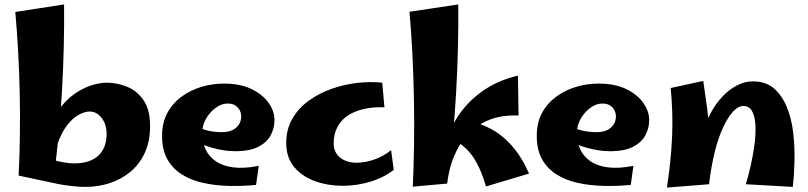

<svg xmlns="http://www.w3.org/2000/svg" viewBox="-20 -832 3646 866"><path d="M366 11Q343 11 317 8.5Q291 6 265.5 2Q240 -2 219 -7L163 -129Q187 -120 214.5 -112Q242 -104 268 -99.5Q294 -95 315 -95Q362 -95 394.5 -110.5Q427 -126 444 -156Q461 -186 461 -228Q461 -247 456 -265Q451 -283 440.5 -297.5Q430 -312 416 -320.5Q402 -329 384 -329Q362 -329 334.5 -314Q307 -299 281.5 -265.5Q256 -232 237.5 -177Q219 -122 214 -42L175 -80Q175 -164 193.5 -227Q212 -290 243.5 -334.5Q275 -379 312.5 -406Q350 -433 389 -446Q428 -459 461 -459Q510 -459 555 -440Q600 -421 628.5 -378.5Q657 -336 657 -263Q657 -194 633 -142.5Q609 -91 568 -57Q527 -23 475 -6Q423 11 366 11ZM219 -7 64 -40Q73 -223 69 -410.5Q65 -598 49 -778L269 -812Q271 -624 259.5 -419.5Q248 -215 219 -7Z M1135 2Q1073 8 1012 6.5Q951 5 896.5 -7Q842 -19 800.5 -45Q759 -71 735 -113.5Q711 -156 711 -219Q711 -279 735 -323Q759 -367 799.5 -396.5Q840 -426 889.5 -440.5Q939 -455 989 -455Q1065 -455 1116 -429.5Q1167 -404 1193 -366Q1219 -328 1218 -288Q1218 -255 1201.5 -223Q1185 -191 1146.5 -170.5Q1108 -150 1040 -150Q1016 -150 989.5 -154Q963 -158 936.5 -165.5Q910 -173 885.5 -183.5Q861 -194 842 -207L870 -261Q891 -249 918.5 -242.5Q946 -236 982 -236Q1008 -236 1027 -244.5Q1046 -253 1057 -269.5Q1068 -286 1068 -307Q1068 -321 1061.5 -334Q1055 -347 1042 -356Q1029 -365 1006 -365Q979 -365 952.5 -345.5Q926 -326 909 -296Q892 -266 892 -232Q892 -192 907 -159Q922 -126 953.5 -104.5Q985 -83 1033 -77Q1081 -71 1147 -84Z M1525 6Q1460 6 1402 -14.5Q1344 -35 1307.5 -78Q1271 -121 1271 -187Q1271 -248 1298 -295.5Q1325 -343 1371.5 -377Q1418 -411 1474.5 -431Q1531 -451 1591 -458Q1651 -465 1704 -459L1714 -348Q1662 -350 1619.5 -340Q1577 -330 1547 -309.5Q1517 -289 1501 -257.5Q1485 -226 1485 -186Q1485 -144 1514.5 -121Q1544 -98 1588 -98Q1629 -98 1671 -113.5Q1713 -129 1744 -155L1756 -66Q1710 -30 1649 -12Q1588 6 1525 6Z M2172 9Q2157 -41 2141.5 -74.5Q2126 -108 2109 -131Q2092 -154 2070.5 -172Q2049 -190 2021 -208L2078 -288Q2180 -273 2251.5 -211.5Q2323 -150 2366 -49ZM1997 -4 1980 -150Q1997 -231 2041 -300.5Q2085 -370 2154 -419.5Q2223 -469 2316 -491L2319 -311Q2223 -315 2155.5 -276.5Q2088 -238 2048 -168Q2008 -98 1997 -4ZM1997 -4 1842 10Q1846 -81 1847.5 -181.5Q1849 -282 1847 -385.5Q1845 -489 1840 -589Q1835 -689 1827 -779L2047 -812Q2049 -624 2037.5 -418Q2026 -212 1997 -4Z M2825 2Q2763 8 2702 6.5Q2641 5 2586.5 -7Q2532 -19 2490.5 -45Q2449 -71 2425 -113.5Q2401 -156 2401 -219Q2401 -279 2425 -323Q2449 -367 2489.5 -396.5Q2530 -426 2579.5 -440.5Q2629 -455 2679 -455Q2755 -455 2806 -429.5Q2857 -404 2883 -366Q2909 -328 2908 -288Q2908 -255 2891.5 -223Q2875 -191 2836.5 -170.5Q2798 -150 2730 -150Q2706 -150 2679.5 -154Q2653 -158 2626.5 -165.5Q2600 -173 2575.5 -183.5Q2551 -194 2532 -207L2560 -261Q2581 -249 2608.5 -242.5Q2636 -236 2672 -236Q2698 -236 2717 -244.5Q2736 -253 2747 -269.5Q2758 -286 2758 -307Q2758 -321 2751.5 -334Q2745 -347 2732 -356Q2719 -365 2696 -365Q2669 -365 2642.5 -345.5Q2616 -326 2599 -296Q2582 -266 2582 -232Q2582 -192 2597 -159Q2612 -126 2643.5 -104.5Q2675 -83 2723 -77Q2771 -71 2837 -84Z M3556 11 3344 -1Q3355 -37 3365.5 -83Q3376 -129 3382.5 -176Q3389 -223 3387.5 -263.5Q3386 -304 3373 -329Q3360 -354 3333 -354Q3310 -354 3287.5 -330Q3265 -306 3243 -260.5Q3221 -215 3204.5 -149.5Q3188 -84 3178 -1L3136 -137Q3136 -185 3149.5 -232.5Q3163 -280 3185.5 -322Q3208 -364 3238 -396Q3268 -428 3303.5 -446.5Q3339 -465 3376 -465Q3434 -465 3470.5 -433.5Q3507 -402 3528.5 -350Q3550 -298 3557.5 -235Q3565 -172 3563.5 -107.5Q3562 -43 3556 11ZM3178 -1 2988 14Q3007 -109 3011.5 -217Q3016 -325 3005 -435L3152 -467Q3162 -400 3169.5 -343Q3177 -286 3180 -233Q3183 -180 3182.5 -124Q3182 -68 3178 -1Z"/></svg>

Font: Marhey Light SemiBold
Style: Regular
Weight: 600
Version: Version 1.000